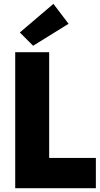

<svg xmlns="http://www.w3.org/2000/svg" viewBox="-20 -996 531 1016"><path d="M60.5 0V-719.7H240.2V-160.2H487.3V0ZM155.3 -753.9 85 -824.2 262.7 -975.6 342.8 -870.1Z"/></svg>

Font: Reddit Sans Black
Style: Regular
Weight: 900
Version: Version 1.014